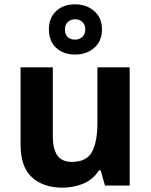

<svg xmlns="http://www.w3.org/2000/svg" viewBox="-20 -857 697 887"><path d="M579 -546V0H465L445 -70H437Q411 -28 365.5 -9Q320 10 269 10Q181 10 128 -37.5Q75 -85 75 -190V-546H224V-227Q224 -169 245 -139Q266 -109 312 -109Q380 -109 405 -155.5Q430 -202 430 -289V-546ZM327 -605Q273 -605 239.5 -636Q206 -667 206 -721Q206 -775 239.5 -806Q273 -837 327 -837Q379 -837 415 -806Q451 -775 451 -722Q451 -667 415.5 -636Q380 -605 327 -605ZM327 -674Q347 -674 360.5 -686.5Q374 -699 374 -721Q374 -743 360.5 -755.5Q347 -768 327 -768Q307 -768 293.5 -755.5Q280 -743 280 -721Q280 -699 292 -686.5Q304 -674 327 -674Z"/></svg>

Font: Noto Sans Kawi
Style: Bold
Weight: 700
Designer: Fadhl Haqq
Version: Version 1.000